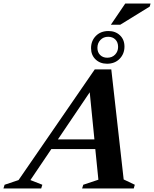

<svg xmlns="http://www.w3.org/2000/svg" viewBox="-90 -1066 872 1086"><path d="M609.5 -51 672.5 -21 666.5 0H374.5L381 -21L466.5 -49.5L449 -223H200.5L82 -47.5L149.5 -21L143 0H-70.5L-64 -21L15 -47.5L446 -673.5H539.5ZM237.5 -277.5H444L417.5 -544ZM523.5 -890.5Q563 -890.5 588.5 -866.2Q614 -842 614 -802.5Q614 -761.5 586.8 -733.5Q559.5 -705.5 515.5 -705.5Q476 -705.5 450.5 -730Q425 -754.5 425 -793.5Q425 -835 452.2 -862.8Q479.5 -890.5 523.5 -890.5ZM516.5 -739.5Q544 -739.5 561 -757.2Q578 -775 578 -800.5Q578 -827 562.5 -842.5Q547 -858 522 -858Q495 -858 478 -840Q461 -822 461 -795.5Q461 -770 476.5 -754.8Q492 -739.5 516.5 -739.5ZM537 -926 618.5 -1046H761.5L757 -1029L590 -926Z"/></svg>

Font: Newsreader Text
Style: Bold Italic
Weight: 700
Italic angle: -17°
Designer: Hugues Gentile
Foundry: Production Type
Version: Version 1.001